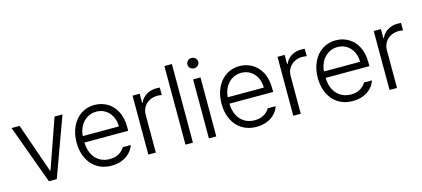

<svg xmlns="http://www.w3.org/2000/svg" viewBox="-58 -1185 3665 1668"><g transform="rotate(-15 1774.5 -351.5)"><path d="M293.9 0H222.7L29.3 -530.3H101.6L255.9 -86.9H260.7L416 -530.3H487.3Z M542 -261.7Q542 -341.3 571.5 -404.3Q601.1 -467.3 654.3 -502.7Q707.5 -538.1 775.4 -538.1Q835.4 -538.1 887.2 -509.3Q939 -480.5 970.5 -421.4Q1002 -362.3 1002 -276.4V-245.1H608.4Q609.9 -185.5 631.8 -141.4Q653.8 -97.2 693.4 -73Q732.9 -48.8 785.2 -48.8Q835.4 -48.8 869.4 -69.8Q903.3 -90.8 919.9 -120.1H991.2Q979.5 -83 950.9 -53.2Q922.4 -23.4 879.9 -6.3Q837.4 10.7 785.2 10.7Q711.4 10.7 656.5 -23.7Q601.6 -58.1 571.8 -119.9Q542 -181.6 542 -261.7ZM933.6 -302.7Q933.6 -352.1 913.6 -392.1Q893.6 -432.1 857.7 -454.8Q821.8 -477.5 776.4 -477.5Q729.5 -477.5 692.4 -454.1Q655.3 -430.7 633.5 -390.6Q611.8 -350.6 608.9 -302.7Z M1117.2 -530.3H1181.6V-448.2H1186.5Q1202.6 -488.8 1241.9 -513.4Q1281.2 -538.1 1330.1 -538.1Q1356.4 -538.1 1364.3 -537.1V-469.7Q1340.8 -473.6 1325.2 -473.6Q1285.2 -473.6 1253.2 -456.5Q1221.2 -439.5 1202.9 -409.2Q1184.6 -378.9 1184.6 -340.8V0H1117.2Z M1518.6 0H1451.2V-707H1518.6Z M1662.1 -530.3H1728.5V0H1662.1ZM1647.5 -667Q1647.5 -686 1661.9 -700Q1676.3 -713.9 1696.3 -713.9Q1716.3 -713.9 1730.7 -700Q1745.1 -686 1745.1 -667Q1745.1 -647.9 1730.7 -634.5Q1716.3 -621.1 1696.3 -621.1Q1676.3 -621.1 1661.9 -634.5Q1647.5 -647.9 1647.5 -667Z M1845.7 -261.7Q1845.7 -341.3 1875.2 -404.3Q1904.8 -467.3 1958 -502.7Q2011.2 -538.1 2079.1 -538.1Q2139.2 -538.1 2190.9 -509.3Q2242.7 -480.5 2274.2 -421.4Q2305.7 -362.3 2305.7 -276.4V-245.1H1912.1Q1913.6 -185.5 1935.5 -141.4Q1957.5 -97.2 1997.1 -73Q2036.6 -48.8 2088.9 -48.8Q2139.2 -48.8 2173.1 -69.8Q2207 -90.8 2223.6 -120.1H2294.9Q2283.2 -83 2254.6 -53.2Q2226.1 -23.4 2183.6 -6.3Q2141.1 10.7 2088.9 10.7Q2015.1 10.7 1960.2 -23.7Q1905.3 -58.1 1875.5 -119.9Q1845.7 -181.6 1845.7 -261.7ZM2237.3 -302.7Q2237.3 -352.1 2217.3 -392.1Q2197.3 -432.1 2161.4 -454.8Q2125.5 -477.5 2080.1 -477.5Q2033.2 -477.5 1996.1 -454.1Q1959 -430.7 1937.3 -390.6Q1915.5 -350.6 1912.6 -302.7Z M2420.9 -530.3H2485.4V-448.2H2490.2Q2506.3 -488.8 2545.7 -513.4Q2585 -538.1 2633.8 -538.1Q2660.2 -538.1 2668 -537.1V-469.7Q2644.5 -473.6 2628.9 -473.6Q2588.9 -473.6 2556.9 -456.5Q2524.9 -439.5 2506.6 -409.2Q2488.3 -378.9 2488.3 -340.8V0H2420.9Z M2711.4 -261.7Q2711.4 -341.3 2741 -404.3Q2770.5 -467.3 2823.7 -502.7Q2877 -538.1 2944.8 -538.1Q3004.9 -538.1 3056.6 -509.3Q3108.4 -480.5 3139.9 -421.4Q3171.4 -362.3 3171.4 -276.4V-245.1H2777.8Q2779.3 -185.5 2801.3 -141.4Q2823.2 -97.2 2862.8 -73Q2902.3 -48.8 2954.6 -48.8Q3004.9 -48.8 3038.8 -69.8Q3072.8 -90.8 3089.4 -120.1H3160.6Q3148.9 -83 3120.4 -53.2Q3091.8 -23.4 3049.3 -6.3Q3006.8 10.7 2954.6 10.7Q2880.9 10.7 2825.9 -23.7Q2771 -58.1 2741.2 -119.9Q2711.4 -181.6 2711.4 -261.7ZM3103 -302.7Q3103 -352.1 3083 -392.1Q3063 -432.1 3027.1 -454.8Q2991.2 -477.5 2945.8 -477.5Q2898.9 -477.5 2861.8 -454.1Q2824.7 -430.7 2803 -390.6Q2781.2 -350.6 2778.3 -302.7Z M3286.6 -530.3H3351.1V-448.2H3356Q3372.1 -488.8 3411.4 -513.4Q3450.7 -538.1 3499.5 -538.1Q3525.9 -538.1 3533.7 -537.1V-469.7Q3510.3 -473.6 3494.6 -473.6Q3454.6 -473.6 3422.6 -456.5Q3390.6 -439.5 3372.3 -409.2Q3354 -378.9 3354 -340.8V0H3286.6Z"/></g></svg>

Font: Pretendard Light
Style: Regular
Weight: 300
Designer: Base glyphs from Inter by Rasmus Andersson; Hangeul glyphs from Noto Sans CJK(Source Han Sans) by Jang Soo-young and Kan
Foundry: Kil Hyung-jin
Version: Version 1.309